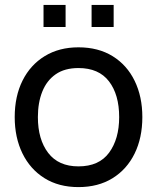

<svg xmlns="http://www.w3.org/2000/svg" viewBox="-20 -748 640 783"><path d="M353.5 -638V-728H443.5V-638ZM157.5 -638V-728H247.5V-638ZM300 15Q219.5 15 161.2 -21.5Q103 -58 71.5 -122.5Q40 -187 40 -270.5Q40 -355.5 72 -419.5Q104 -483.5 162.5 -519.2Q221 -555 300 -555Q381 -555 439.5 -518.8Q498 -482.5 529.2 -418.2Q560.5 -354 560.5 -270.5Q560.5 -186 529 -121.8Q497.5 -57.5 439 -21.2Q380.5 15 300 15ZM300 -69.5Q384 -69.5 425 -125.5Q466 -181.5 466 -270.5Q466 -362 424.5 -416.2Q383 -470.5 300 -470.5Q243.5 -470.5 207 -445Q170.5 -419.5 152.5 -374.5Q134.5 -329.5 134.5 -270.5Q134.5 -179.5 176.5 -124.5Q218.5 -69.5 300 -69.5Z"/></svg>

Font: Cns Manrope Med
Style: Regular
Weight: 500
Designer: Mikhail Sharanda
Foundry: Mikhail Sharanda
Version: Version 4.504